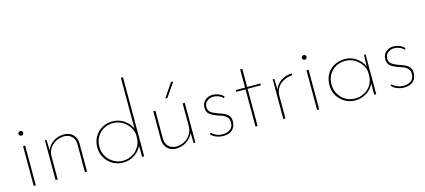

<svg xmlns="http://www.w3.org/2000/svg" viewBox="-58 -1254 3905 1763"><g transform="rotate(-15 1894.0 -372.0)"><path d="M114 -378V0H94V-378ZM105 -519Q114 -519 120.5 -512.5Q127 -506 127 -497Q127 -488 120.5 -481.5Q114 -475 105 -475Q96 -475 89 -482Q82 -489 82 -497Q82 -506 88.5 -512.5Q95 -519 105 -519Z M601 -273V0H581V-271Q579 -313 553.5 -339.5Q528 -366 482 -368Q440 -368 403.5 -349Q367 -330 344.5 -296Q322 -262 322 -219V0H302V-378H317L320 -277Q338 -327 383 -356Q428 -385 484 -385Q536 -385 567.5 -354Q599 -323 601 -273Z M1144 -752V0H1124V-107Q1100 -56 1051.5 -25Q1003 6 944 6Q891 6 846 -20Q801 -46 775 -91Q749 -136 749 -190Q749 -247 775.5 -292Q802 -337 846.5 -361.5Q891 -386 945 -386Q1002 -386 1051 -354Q1100 -322 1124 -271V-752ZM1124 -184V-217Q1117 -259 1091.5 -293.5Q1066 -328 1028 -348.5Q990 -369 946 -369Q897 -369 856.5 -346.5Q816 -324 792.5 -283Q769 -242 769 -190Q769 -141 793 -100Q817 -59 857.5 -35Q898 -11 946 -11Q994 -11 1035 -34Q1076 -57 1100 -96.5Q1124 -136 1124 -184Z M1631 -378V0H1614L1612 -99Q1595 -54 1548.5 -23Q1502 8 1449 8Q1397 8 1365.5 -23.5Q1334 -55 1332 -105V-378H1352V-108Q1354 -65 1380 -38.5Q1406 -12 1453 -10Q1494 -10 1530 -29.5Q1566 -49 1588.5 -83.5Q1611 -118 1611 -160V-378ZM1488 -462H1469L1558 -595H1580Z M1779 -40 1791 -52Q1806 -33 1834.5 -21Q1863 -9 1896 -9Q1937 -9 1966 -30Q1995 -51 1995 -97Q1995 -125 1980 -142.5Q1965 -160 1945 -169Q1925 -178 1887 -190Q1842 -206 1818 -226.5Q1794 -247 1794 -287Q1794 -332 1824.5 -357.5Q1855 -383 1897 -383Q1923 -383 1951.5 -372Q1980 -361 2000 -339L1989 -326Q1974 -345 1947.5 -355Q1921 -365 1898 -365Q1867 -365 1840 -345.5Q1813 -326 1813 -289Q1813 -256 1834.5 -239Q1856 -222 1898 -207Q1939 -193 1960.5 -183Q1982 -173 1998 -153.5Q2014 -134 2014 -102Q2014 -51 1983.5 -21.5Q1953 8 1896 8Q1864 8 1831.5 -4Q1799 -16 1779 -40Z M2222 -543V-370H2348V-353H2222V0H2202V-353H2114V-370H2202V-543Z M2650 -385 2649 -367Q2605 -365 2568 -346Q2531 -327 2509 -293.5Q2487 -260 2487 -218V0H2467V-378H2482L2485 -276Q2503 -326 2548.5 -355Q2594 -384 2650 -385Z M2808 -378V0H2788V-378ZM2799 -519Q2808 -519 2814.5 -512.5Q2821 -506 2821 -497Q2821 -488 2814.5 -481.5Q2808 -475 2799 -475Q2790 -475 2783 -482Q2776 -489 2776 -497Q2776 -506 2782.5 -512.5Q2789 -519 2799 -519Z M3350 -378V0H3331V-108Q3310 -58 3260.5 -26Q3211 6 3151 6Q3098 6 3053 -20Q3008 -46 2982 -90.5Q2956 -135 2956 -189Q2956 -250 2982.5 -294.5Q3009 -339 3054 -362.5Q3099 -386 3154 -386Q3212 -386 3260 -353.5Q3308 -321 3331 -269L3335 -378ZM3331 -181V-222Q3319 -284 3268.5 -326.5Q3218 -369 3153 -369Q3104 -369 3063.5 -347Q3023 -325 2999.5 -284Q2976 -243 2976 -190Q2976 -141 3000 -100Q3024 -59 3064.5 -35Q3105 -11 3153 -11Q3202 -11 3242.5 -33Q3283 -55 3307 -94Q3331 -133 3331 -181Z M3498 -40 3510 -52Q3525 -33 3553.5 -21Q3582 -9 3615 -9Q3656 -9 3685 -30Q3714 -51 3714 -97Q3714 -125 3699 -142.5Q3684 -160 3664 -169Q3644 -178 3606 -190Q3561 -206 3537 -226.5Q3513 -247 3513 -287Q3513 -332 3543.5 -357.5Q3574 -383 3616 -383Q3642 -383 3670.5 -372Q3699 -361 3719 -339L3708 -326Q3693 -345 3666.5 -355Q3640 -365 3617 -365Q3586 -365 3559 -345.5Q3532 -326 3532 -289Q3532 -256 3553.5 -239Q3575 -222 3617 -207Q3658 -193 3679.5 -183Q3701 -173 3717 -153.5Q3733 -134 3733 -102Q3733 -51 3702.5 -21.5Q3672 8 3615 8Q3583 8 3550.5 -4Q3518 -16 3498 -40Z"/></g></svg>

Font: Josefin Sans Thin
Style: Regular
Weight: 250
Designer: Santiago Orozco
Foundry: Typemade
Version: Version 2.000